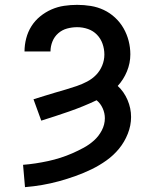

<svg xmlns="http://www.w3.org/2000/svg" viewBox="-20 -548 640 791"><path d="M83 223 75 131Q101 129 127 125Q153 121 178.5 115.5Q204 110 229 102Q254 94 278 83.5Q302 73 325 60.5Q348 48 367.5 30.5Q387 13 399.5 -11Q412 -35 412 -61Q412 -82 403 -102Q394 -122 378 -135Q323 -109 265.5 -89Q208 -69 150 -51L118 -139Q141 -146 163 -153Q185 -160 207.5 -166.5Q230 -173 252 -179.5Q274 -186 296 -193.5Q318 -201 339 -212Q360 -223 376 -239.5Q392 -256 401 -278Q410 -300 410 -323Q410 -346 402.5 -367.5Q395 -389 379.5 -405Q364 -421 342.5 -428.5Q321 -436 298 -436Q277 -436 256.5 -430.5Q236 -425 220 -411Q204 -397 196 -377Q188 -357 188 -336Q188 -336 188 -336Q188 -336 188 -336H81Q81 -336 81 -336Q81 -336 81 -336Q81 -363 88 -390Q95 -417 109.5 -440Q124 -463 145.5 -480.5Q167 -498 192 -509Q217 -520 244 -524Q271 -528 298 -528Q326 -528 354 -523.5Q382 -519 407.5 -507Q433 -495 454 -475.5Q475 -456 489 -431.5Q503 -407 510 -379.5Q517 -352 517 -324Q517 -288 503 -254Q489 -220 465 -194Q491 -170 505.5 -136Q520 -102 520 -66Q520 -31 506.5 3Q493 37 470.5 64.5Q448 92 418.5 113Q389 134 357 149.5Q325 165 291.5 177Q258 189 223.5 198.5Q189 208 154 214Q119 220 83 223Z"/></svg>

Font: Iosevka SS04 Semibold Extended
Style: Regular
Weight: 600
Width: 7
Monospace: yes
Designer: Belleve Invis
Foundry: Belleve Invis
Version: Version 19.0.0; ttfautohint (v1.8.4)